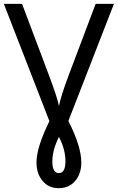

<svg xmlns="http://www.w3.org/2000/svg" viewBox="-20 -734 610 994"><path d="M285.2 -24.9Q251 42.5 251 102.3Q251 162.1 284.9 162.1Q318.8 162.1 318.8 100.8Q318.8 39.6 285.2 -24.9ZM400.9 106.9Q400.9 166 368.9 203.1Q336.9 240.2 284.2 240.2Q231.4 240.2 200.2 202.4Q168.9 164.6 168.9 106.9Q168.9 29.3 235.8 -106.9L0 -713.9H94.2Q183.6 -476.6 230.7 -351.6Q277.8 -226.6 285.2 -185.1Q294.9 -235.8 335 -342.8L475.1 -713.9H569.8L334 -107.9Q400.9 23.9 400.9 106.9Z"/></svg>

Font: NotoSans
Style: Regular
Weight: 400
Designer: Monotype Design team
Foundry: Monotype Imaging Inc.
Version: Version 1.04